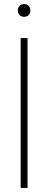

<svg xmlns="http://www.w3.org/2000/svg" viewBox="-20 -928 238 948"><path d="M82 0V-740H116V0ZM99 -845Q85.5 -845 76.8 -853.5Q68 -862 68 -876Q68 -890.5 76.8 -899.2Q85.5 -908 99 -908Q112.5 -908 121.2 -899.2Q130 -890.5 130 -876Q130 -862 121.2 -853.5Q112.5 -845 99 -845Z"/></svg>

Font: Encode Sans SC Condensed Thin
Style: Regular
Weight: 100
Width: 3
Designer: Multiple Designers
Foundry: Impallari Type
Version: Version 3.002